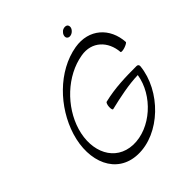

<svg xmlns="http://www.w3.org/2000/svg" viewBox="-267 -1180 1399 1399"><g transform="rotate(-45 432.5 -480.0)"><path d="M655 -960C658 -970 657 -979 652 -987C647 -994 639 -997 629 -997C619 -997 609 -994 599 -987C590 -979 583 -970 580 -960C577 -950 577 -941 582 -933C587 -926 595 -922 605 -922C615 -922 626 -926 635 -933C645 -941 652 -950 655 -960ZM865 -605C856 -758 742 -864 580 -837C368 -801 186 -611 121 -401C52 -177 137 30 347 37C569 45 792 -173 815 -405C816 -417 809 -426 796 -426C685 -426 574 -424 459 -396C452 -395 445 -377 444 -357C443 -337 447 -322 454 -324C555 -348 657 -370 756 -373C728 -192 550 -31 373 -37C197 -44 118 -213 173 -399C226 -577 388 -733 569 -763C692 -784 777 -699 786 -581C786 -575 804 -575 826 -582C847 -589 865 -599 865 -605Z"/></g></svg>

Font: Nupuram Light Oblique
Style: Regular
Weight: 300
Designer: Santhosh Thottingal (santhosh.thottingal@gmail.com)
Foundry: SMC
Version: Version 1.000